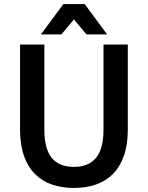

<svg xmlns="http://www.w3.org/2000/svg" viewBox="-20 -920 730 948"><path d="M345 8Q285 8 236 -9Q187 -26 152 -61.5Q117 -97 98 -151.5Q79 -206 79 -280V-700H199V-280Q199 -185 235.5 -140.5Q272 -96 345 -96Q417 -96 454 -140.5Q491 -185 491 -280V-700H611V-280Q611 -206 592 -151.5Q573 -97 538 -61.5Q503 -26 454 -9Q405 8 345 8ZM293 -900H398L509 -750H407L345 -824L283 -750H182Z"/></svg>

Font: Golos UI Medium
Style: Regular
Weight: 500
Designer: A.Korolkova, Vitaly Kuzmin
Foundry: ParaType Ltd
Version: Version 2.000